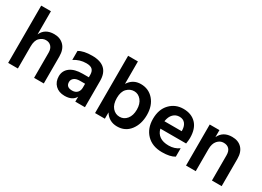

<svg xmlns="http://www.w3.org/2000/svg" viewBox="-21 -1377 2803 2053"><g transform="rotate(30 1380.5 -350.0)"><path d="M505 0H385V-311Q385 -359 360.5 -386Q336 -413 295 -413Q254 -413 219.5 -380Q185 -347 185 -272V0H65V-707H185V-421Q226 -513 340 -513Q414 -513 459.5 -466.5Q505 -420 505 -332Z M762 4Q690 4 647.5 -38Q605 -80 605 -148Q605 -216 659 -257Q713 -298 815 -298H889V-329Q889 -371 867 -393Q845 -415 792 -415Q711 -415 643 -370V-481Q700 -516 807 -516Q1013 -516 1013 -324V0H894V-61Q859 4 762 4ZM804 -85Q844 -85 866.5 -108.5Q889 -132 889 -170V-218H827Q780 -218 755 -198.5Q730 -179 730 -149Q730 -85 804 -85Z M1385.5 -412Q1335 -412 1297 -373.5Q1259 -335 1259 -257Q1259 -179 1295 -137.5Q1331 -96 1384 -96Q1437 -96 1472 -139Q1507 -182 1507 -254.5Q1507 -327 1471.5 -369.5Q1436 -412 1385.5 -412ZM1259 0H1138V-707H1259V-430Q1312 -514 1409 -514Q1506 -514 1567.5 -443.5Q1629 -373 1629 -259Q1629 -145 1570.5 -69Q1512 7 1412 7Q1312 7 1259 -78Z M1824 -295H2037V-310Q2035 -359 2010.5 -388.5Q1986 -418 1941 -418Q1896 -418 1864.5 -386.5Q1833 -355 1824 -295ZM1966 5Q1845 5 1775 -67Q1705 -139 1705 -256.5Q1705 -374 1771 -443Q1837 -512 1936 -512Q2035 -512 2093 -452Q2151 -392 2151 -277Q2151 -249 2144 -205H1826Q1839 -150 1880.5 -121Q1922 -92 1993 -92Q2064 -92 2119 -132V-28Q2066 5 1966 5Z M2701 0H2581V-312Q2581 -362 2557 -387.5Q2533 -413 2489 -413Q2445 -413 2413 -376.5Q2381 -340 2381 -272V0H2261V-507H2381V-420Q2424 -513 2537 -513Q2613 -513 2657 -467Q2701 -421 2701 -337Z"/></g></svg>

Font: Hind Jalandhar SemiBold
Style: Regular
Weight: 600
Designer: Namrata Goyal
Foundry: Indian Type Foundry
Version: Version 0.702;PS 1.0;hotconv 1.0.81;makeotf.lib2.5.63406